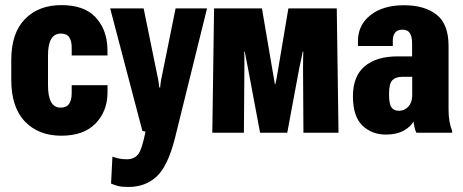

<svg xmlns="http://www.w3.org/2000/svg" viewBox="-20 -517 1804 748"><path d="M23.9 -205.6Q23.9 -99.6 76.9 -43.9Q129.9 11.7 218.8 11.7Q305.7 11.7 351.8 -35.4Q397.9 -82.5 398.9 -154.8V-185.1H259.3V-153.8Q259.3 -127.4 249.3 -112.5Q239.3 -97.7 215.8 -97.7Q191.4 -97.7 179.2 -119.4Q167 -141.1 167 -185.1V-300.8Q167 -343.8 179.4 -365Q191.9 -386.2 217.3 -386.2Q240.2 -386.2 249.8 -371.6Q259.3 -356.9 259.3 -332V-300.8H398.9L398.4 -332.5Q395 -404.8 351.1 -450.9Q307.1 -497.1 219.7 -497.1Q129.9 -497.1 76.9 -442.4Q23.9 -387.7 23.9 -283.7Z M412.6 198.2Q425.3 203.6 439.5 207.5Q453.6 211.4 480.5 211.4Q545.9 211.4 589.8 171.1Q633.8 130.9 661.6 21L786.6 -484.4H664.1L613.3 -233.4Q609.9 -219.2 607.4 -204.6Q605 -189.9 604 -176.3H600.6Q599.1 -189.9 596.7 -204.8Q594.2 -219.7 590.8 -233.4L539.6 -484.4H409.2L534.7 -6.8L546.9 -4.4Q532.7 67.4 517.1 85.4Q501.5 103.5 474.1 103.5Q456.1 103.5 442.1 100.3Q428.2 97.2 418 93.3Z M807.1 0H930.2L932.1 -252.4Q932.6 -274.9 932.1 -289.3Q931.6 -303.7 931.6 -315.9H933.6Q936 -303.2 938.7 -288.8Q941.4 -274.4 945.8 -252.4L993.2 0H1099.1L1146 -252Q1150.9 -275.4 1154.1 -289.6Q1157.2 -303.7 1159.2 -315.9H1161.6Q1161.1 -303.2 1160.9 -289.3Q1160.6 -275.4 1160.6 -251.5L1162.1 0H1298.8L1292 -484.4H1103.5L1062.5 -240.7Q1059.1 -219.2 1057.1 -209.5Q1055.2 -199.7 1052.7 -189H1050.8Q1048.8 -199.7 1047.6 -209.2Q1046.4 -218.8 1042 -240.7L1000.5 -484.4H814Z M1355 -142.1Q1355 -63.5 1391.6 -28.1Q1428.2 7.3 1482.9 7.3Q1524.4 7.3 1551.8 -7.6Q1579.1 -22.5 1591.3 -43.5Q1592.3 -31.7 1595.2 -19.5Q1598.1 -7.3 1602.1 0H1741.7V-7.3Q1734.9 -22.5 1731.2 -43.7Q1727.5 -64.9 1727.5 -91.3V-338.4Q1727.5 -423.3 1680.7 -460Q1633.8 -496.6 1553.7 -496.6Q1472.7 -496.6 1423.6 -458.3Q1374.5 -419.9 1374.5 -356.4V-337.9H1510.3V-359.9Q1510.3 -377.9 1519 -389.6Q1527.8 -401.4 1547.9 -401.4Q1568.4 -401.4 1576.9 -387.7Q1585.4 -374 1585.4 -349.1V-297.4H1530.3Q1445.8 -297.4 1400.4 -258.5Q1355 -219.7 1355 -142.1ZM1495.6 -150.4Q1495.6 -191.9 1508.8 -204.8Q1522 -217.8 1547.9 -217.8H1585.9V-144.5Q1585.9 -117.7 1570.8 -101.6Q1555.7 -85.4 1534.7 -85.4Q1514.6 -85.4 1505.1 -98.6Q1495.6 -111.8 1495.6 -150.4Z"/></svg>

Font: Roboto Flex
Style: wght 700 wdth 25 opsz 34 GRAD 0.00 slnt 0.00 XTRA 468 XOPQ 96 YOPQ 79 YTLC 514 YTUC 712 YTAS 750 YTDE -203.00 YTFI 738
Weight: 700
Width: 1
Designer: Berlow after Robertson
Foundry: Google
Version: Version 3.100